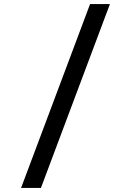

<svg xmlns="http://www.w3.org/2000/svg" viewBox="-20 -780 640 938"><path d="M180 138 517 -760H420L83 138Z"/></svg>

Font: IBM Mono Medium
Style: Regular
Weight: 500
Monospace: yes
Designer: Mike Abbink, Paul van der Laan, Pieter van Rosmalen
Foundry: Bold Monday
Version: Version 2.3